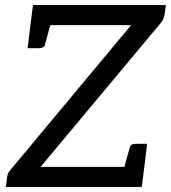

<svg xmlns="http://www.w3.org/2000/svg" viewBox="-20 -737 674 757"><path d="M3 0 8 -38Q9 -53 21 -67L497 -638H100L110 -717H634L629 -681Q627 -663 616 -649L140 -79H549L539 0ZM464 -54 491 -154Q493 -163 499 -166.5Q505 -170 514 -170H560L549 -79ZM185 -663 158 -563Q156 -554 149.5 -550.5Q143 -547 135 -547H89L100 -638Z"/></svg>

Font: Aleo
Style: Italic
Weight: 400
Italic angle: -7°
Designer: Alessio Laiso
Foundry: Alessio Laiso
Version: Version 2.001;gftools[0.9.29]